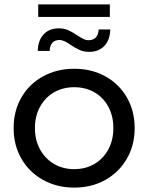

<svg xmlns="http://www.w3.org/2000/svg" viewBox="-20 -848 675 874"><path d="M42 -265Q42 -343 77.5 -404.5Q113 -466 176 -500.5Q239 -535 318 -535Q397 -535 459.5 -500.5Q522 -466 557.5 -404.5Q593 -343 593 -265Q593 -187 557.5 -125.5Q522 -64 459.5 -29Q397 6 318 6Q239 6 176 -29Q113 -64 77.5 -125.5Q42 -187 42 -265ZM496 -265Q496 -320 473 -362.5Q450 -405 409.5 -428Q369 -451 318 -451Q267 -451 226.5 -428Q186 -405 162.5 -362.5Q139 -320 139 -265Q139 -210 162.5 -167.5Q186 -125 226.5 -101.5Q267 -78 318 -78Q369 -78 409.5 -101.5Q450 -125 473 -167.5Q496 -210 496 -265ZM301 -644Q270 -666 252 -666Q208 -666 206 -616H152Q153 -664 178.5 -691.5Q204 -719 248 -719Q271 -719 289.5 -711Q308 -703 332 -687Q349 -676 360 -670.5Q371 -665 383 -665Q405 -665 416.5 -678Q428 -691 429 -714H482Q481 -667 455.5 -639.5Q430 -612 387 -612Q362 -612 343.5 -620Q325 -628 301 -644ZM154 -828H480V-771H154Z"/></svg>

Font: Montserrat Alternates Medium
Style: Regular
Weight: 500
Designer: Julieta Ulanovsky
Foundry: Julieta Ulanovsky
Version: Version 7.200